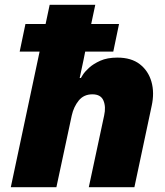

<svg xmlns="http://www.w3.org/2000/svg" viewBox="-20 -780 686 800"><path d="M25 0 145 -565H62L86 -680H170L187 -760H377L360 -680H476L452 -565H335L328 -530L312 -455H317Q317 -455 325 -468Q333 -481 351 -497.5Q369 -514 398 -527Q427 -540 469 -540Q527 -540 562.5 -512.5Q598 -485 611 -439.5Q624 -394 612 -339L540 0H350L414 -299Q422 -335 411 -361Q400 -387 365 -387Q329 -387 308 -361Q287 -335 279 -299L215 0Z"/></svg>

Font: Be Vietnam Pro Black
Style: Italic
Weight: 900
Italic angle: -12°
Designer: Lam Bao, Tony Le, Vietanh Nguyen
Foundry: Yellow Type Foundry
Version: Version 1.002; ttfautohint (v1.8.3)